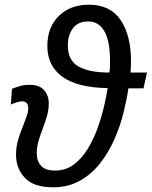

<svg xmlns="http://www.w3.org/2000/svg" viewBox="-20 -785 644 815"><path d="M205 10Q123 10 85.5 -30Q48 -70 48 -127Q48 -162 57.5 -193.5Q67 -225 80 -256Q87 -275 93.5 -293Q100 -311 100 -327Q100 -341 92.5 -348Q85 -355 74 -355Q64 -355 50 -350.5Q36 -346 26 -341L31 -408Q48 -415 66 -420Q84 -425 107 -425Q147 -425 167 -402.5Q187 -380 187 -346Q187 -318 179 -291Q171 -264 161 -238Q151 -212 143.5 -186.5Q136 -161 136 -134Q136 -102 154 -81.5Q172 -61 214 -61Q259 -61 293 -86.5Q327 -112 352 -152.5Q377 -193 394 -240.5Q411 -288 421.5 -333Q432 -378 437 -411Q309 -413 245 -459Q181 -505 181 -590Q181 -669 229.5 -717Q278 -765 357 -765Q448 -765 492 -700Q536 -635 536 -526Q536 -514 535.5 -500Q535 -486 534 -477H604L589 -410H525Q518 -362 504 -305.5Q490 -249 465.5 -193.5Q441 -138 405 -92Q369 -46 319.5 -18Q270 10 205 10ZM444 -477Q446 -485 446.5 -499Q447 -513 447 -528Q447 -611 423 -652.5Q399 -694 355 -694Q311 -694 289.5 -665Q268 -636 268 -592Q268 -528 313.5 -502.5Q359 -477 444 -477Z"/></svg>

Font: Noto Sans
Style: Italic
Weight: 400
Italic angle: -12°
Designer: Monotype Design Team
Foundry: Monotype Imaging Inc.
Version: Version 2.013; ttfautohint (v1.8.4.7-5d5b)